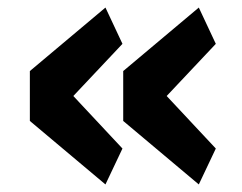

<svg xmlns="http://www.w3.org/2000/svg" viewBox="-20 -526 640 508"><path d="M259 -38 59 -206V-338L259 -506L304 -410L174 -272L304 -133ZM506 -38 306 -206V-338L506 -506L551 -410L421 -272L551 -133Z"/></svg>

Font: iA Writer Quattro V
Style: Regular
Weight: 400
Designer: Mike Abbink, Paul van der Laan, Pieter van Rosmalen, Oliver Reichenstein
Foundry: Information Architects Inc.
Version: Version 2.000